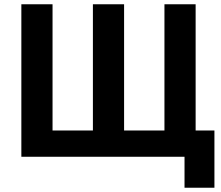

<svg xmlns="http://www.w3.org/2000/svg" viewBox="-20 -734 1033 899"><path d="M844 145V0H80V-714H226V-123H415V-714H561V-123H750V-714H896V-123H984V145Z"/></svg>

Font: Noto Sans SemiCondensed
Style: Bold
Weight: 700
Width: 4
Designer: Monotype Design Team
Foundry: Monotype Imaging Inc.
Version: Version 2.013; ttfautohint (v1.8.4.7-5d5b)